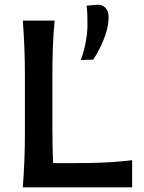

<svg xmlns="http://www.w3.org/2000/svg" viewBox="-20 -801 617 821"><path d="M77.5 0Q82 -58.5 84.2 -113.2Q86.5 -168 86.5 -234.5V-474.5Q86.5 -542.5 84.2 -598Q82 -653.5 77.5 -713H213.5Q208 -653.5 206 -597.8Q204 -542 204 -474.5V-253Q204 -211 204.8 -174.8Q205.5 -138.5 207.5 -103.5H295.5Q350.5 -103.5 392.8 -104.8Q435 -106 471 -108.8Q507 -111.5 545 -116V0ZM325.5 -544.5Q339.5 -581 346.8 -622.5Q354 -664 354 -692.5Q354 -714 353.5 -735Q353 -756 350.5 -777L401 -781Q420.5 -779.5 432.5 -765.8Q444.5 -752 444.5 -728Q444.5 -696.5 434 -662.5Q423.5 -628.5 408.2 -597.8Q393 -567 378.5 -546Z"/></svg>

Font: Commissioner Flair Medium
Style: Regular
Weight: 500
Designer: Kostas Bartsokas
Foundry: Kostas Bartsokas
Version: Version 1.000; ttfautohint (v1.8.3)